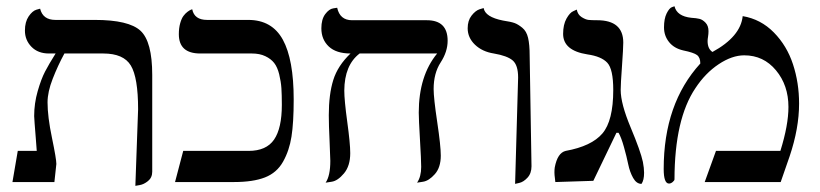

<svg xmlns="http://www.w3.org/2000/svg" viewBox="-20 -585 2635 617"><path d="M415 12.2 423.8 -233.9Q423.8 -335.9 400.4 -374.5Q377 -413.1 312 -413.1H187Q166 -374.5 149.4 -332Q132.8 -289.6 132.8 -255.9Q132.8 -210 147 -142.1Q161.1 -74.2 161.1 -58.1L154.8 0H20L37.1 -100.1H98.1Q97.2 -114.3 95 -141.1Q92.8 -168 91.3 -188Q89.8 -208 89.8 -211.9Q89.8 -252.9 101.1 -292Q112.3 -331.1 124.8 -355Q137.2 -378.9 158.7 -413.1H137.2Q102.1 -413.1 81.1 -434.6Q60.1 -456.1 60.1 -486.8Q60.1 -514.6 72 -532.2Q84 -549.8 96.7 -553.7L108.9 -557.1Q117.7 -521 158.2 -521H284.2Q394 -521 431.6 -486.1Q469.2 -451.2 469.2 -344.2V-33.2Q469.2 -14.2 455.6 -3.2Q441.9 7.8 428.7 9.8Z M885.7 -248Q885.7 -280.3 884.3 -301.8Q882.8 -323.2 877.2 -346.2Q871.6 -369.1 861.1 -382.6Q850.6 -396 832.5 -404.5Q814.5 -413.1 789.6 -413.1H623.5Q554.7 -413.1 554.7 -475.1Q554.7 -495.1 559.1 -510.5Q563.5 -525.9 569.6 -533.9Q575.7 -542 582.3 -546.9Q588.9 -551.8 593.3 -553.7L597.7 -555.2Q604.5 -521 645.5 -521H777.8Q854 -521 888.9 -457.5Q923.8 -394 923.8 -265.1Q923.8 -190.9 916.7 -146Q909.7 -101.1 889.6 -65.4Q869.6 -29.8 831.5 -14.9Q793.5 0 731.4 0H542.5L568.8 -100.1H778.8Q835.9 -100.1 860.8 -136.5Q885.7 -172.9 885.7 -248Z M1373.5 -298.8Q1373.5 -270 1385 -193.1Q1396.5 -116.2 1396.5 -85Q1396.5 -46.9 1377.4 -25.4Q1358.4 -3.9 1339.4 -1L1320.3 2Q1333.5 -17.1 1333.5 -48.8Q1333.5 -69.8 1329.6 -136Q1325.7 -202.1 1325.7 -223.1Q1325.7 -341.3 1384.8 -413.1H1135.7Q1086.9 -376 1086.4 -293.9Q1086.4 -263.2 1095.9 -193.6Q1105.5 -124 1105.5 -92.8Q1105.5 -51.8 1085.4 -27.8Q1065.4 -3.9 1045.9 -1L1026.4 2Q1041.5 -20 1041.5 -67.9Q1041.5 -80.1 1039.1 -131.6Q1036.6 -183.1 1036.6 -214.8Q1036.6 -281.7 1051 -327.9Q1065.4 -374 1106.4 -413.1Q1060.5 -413.1 1036.6 -435.5Q1012.7 -458 1012.7 -494.1Q1012.7 -522.9 1025.1 -539.6Q1037.6 -556.2 1050.8 -558.1L1063.5 -560.1Q1072.3 -520 1111.3 -520H1351.6Q1418.5 -520 1418.5 -454.1Q1418.5 -418.9 1396 -384.3Q1373.5 -349.6 1373.5 -298.8Z M1635.3 5.9 1645 -335.9Q1645 -376 1627.4 -390.9Q1609.9 -405.8 1566.9 -413.1Q1529.8 -418.9 1506.3 -441.4Q1482.9 -463.9 1482.9 -494.1Q1482.9 -519 1495.4 -534.9Q1507.8 -550.8 1521 -555.2L1534.2 -559.1Q1539.1 -530.3 1596.2 -519Q1622.1 -515.1 1633.5 -511Q1645 -506.8 1658.4 -495.8Q1671.9 -484.9 1677 -463.4Q1682.1 -441.9 1682.1 -405.8L1688 -50.8Q1688 -27.8 1675 -13.9Q1662.1 0 1648.4 2.9Z M1974.6 -295.9Q1974.6 -252 2006.6 -175.5Q2038.6 -99.1 2045.9 -64.9Q2049.8 -44.9 2049.8 -29.8Q2049.8 -5.9 2041.5 5.9Q2025.4 5.9 2014.6 -13.2Q2003.9 -32.2 1998.8 -57.1Q1993.7 -82 1985.1 -112.5Q1976.6 -143.1 1967.8 -158.2H1960.9L1886.7 -3.9L1764.6 0Q1764.6 -2 1763.2 -12.5Q1761.7 -22.9 1761.7 -30.8Q1761.7 -40.5 1762.7 -46.9Q1771.5 -93.8 1797.9 -100.1Q1880.9 -115.2 1915.8 -156Q1950.7 -196.8 1950.7 -295.9Q1950.7 -362.8 1931.6 -383.3Q1912.6 -403.8 1867.7 -410.2Q1789.6 -422.4 1789.6 -476.1Q1789.6 -505.9 1800.5 -525.4Q1811.5 -544.9 1822.8 -549.3L1833.5 -554.2Q1836.4 -538.1 1849.1 -530Q1861.8 -522 1871.3 -521Q1880.9 -520 1898.9 -520Q1982.9 -520 1982.9 -448.2Q1982.9 -430.2 1978.8 -372.6Q1974.6 -314.9 1974.6 -295.9Z M2366.7 -533.2Q2424.8 -523.4 2466.8 -480.7Q2508.8 -438 2528.3 -378.4Q2547.9 -318.8 2547.9 -252Q2547.9 -172.9 2517.6 -83L2488.8 0H2244.6L2280.8 -100.1H2487.8Q2513.7 -183.1 2513.7 -241.2Q2513.7 -311 2473.6 -359.1Q2433.6 -407.2 2371.6 -407.2Q2332.5 -407.2 2289.6 -378.7Q2246.6 -350.1 2214.8 -301.8Q2147.9 -202.6 2147.5 -8.8Q2147.5 -4.9 2141.6 0Q2135.7 4.9 2129.9 4.9Q2112.8 4.9 2112.8 -42Q2112.8 -252 2230.5 -380.9Q2230.5 -399.9 2220 -408Q2209.5 -416 2175.8 -422.9Q2146 -429.7 2129.9 -450Q2113.8 -470.2 2113.8 -497.1Q2113.8 -524.9 2122.3 -542Q2130.9 -559.1 2139.2 -562L2147.5 -564.9Q2155.3 -532.7 2201.7 -527.8Q2217.8 -526.9 2227.8 -524.4Q2237.8 -522 2247.3 -512Q2256.8 -502 2256.8 -484.9Q2256.8 -476.1 2255.4 -467.5Q2253.9 -459 2253.9 -453.1Q2253.9 -428.2 2269.5 -418Q2359.9 -467.3 2366.7 -533.2Z"/></svg>

Font: Biolilbert
Style: Regular
Weight: 400
Designer: Philipp H. Poll
Foundry: Philipp H. Poll
Version: Version 1.1.0